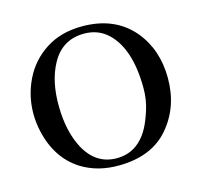

<svg xmlns="http://www.w3.org/2000/svg" viewBox="-89 -670 810 774"><g transform="rotate(-15 316.0 -283.5)"><path d="M44.4 -209.7Q36.1 -245.8 36.1 -283.3Q36.1 -358.3 68.8 -425Q101.4 -491.7 164.6 -532.6Q227.8 -573.6 316.7 -573.6Q452.8 -573.6 529.2 -483.3Q597.2 -401.4 597.2 -281.9Q597.2 -162.5 525.7 -78.5Q454.2 5.6 318.1 6.9Q229.2 8.3 161.1 -33.3Q70.8 -90.3 44.4 -209.7ZM450 -109.7Q463.9 -134.7 477.8 -177.8Q491.7 -220.8 491.7 -268.1Q491.7 -433.3 415.3 -505.6Q375 -543.1 316.7 -543.1Q225 -543.1 180.6 -461.1Q141.7 -390.3 143.1 -285.4Q144.4 -180.6 181.9 -109.7Q227.8 -23.6 315.3 -23.6Q402.8 -23.6 450 -109.7Z"/></g></svg>

Font: Sree Krushnadevaraya
Style: Regular
Weight: 400
Designer: Purushoth Kumar Guthula
Foundry: Andhrapradesh Society for Knowledge Networks
Version: Version 1.0.5; ttfautohint (v1.2.42-39fb)